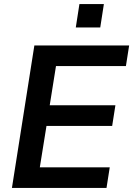

<svg xmlns="http://www.w3.org/2000/svg" viewBox="-20 -930 659 950"><path d="M39 0 150 -705H619L603 -603H257L226 -409H551L535 -307H210L177 -102H523L507 0ZM355 -794 373 -910H494L476 -794Z"/></svg>

Font: Nunito Sans
Style: Bold Italic
Weight: 700
Italic angle: -9°
Designer: Vernon Adams
Foundry: Vernon Adams
Version: Version 3.006; ttfautohint (v1.8.3)